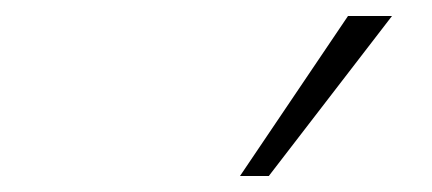

<svg xmlns="http://www.w3.org/2000/svg" viewBox="-20 -769 540 240"><path d="M280 -549 415 -749H470L316 -549Z"/></svg>

Font: Nunito Sans ExtraLight
Style: Italic
Weight: 200
Italic angle: -9°
Designer: Vernon Adams
Foundry: Vernon Adams
Version: Version 3.006; ttfautohint (v1.8.3)